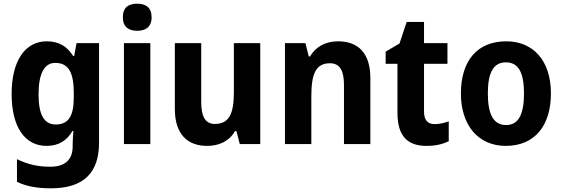

<svg xmlns="http://www.w3.org/2000/svg" viewBox="-20 -781 3051 1041"><path d="M234 -557C117 -557 43 -453 43 -271C43 -91 116 10 232 10C300 10 343 -20 373 -71H378C376 -49 374 -18 374 1V13C374 87 330 123 253 123C184 123 130 110 72 82V205C125 230 182 240 257 240C436 240 517 153 517 -7V-547H395L382 -477H377C344 -529 300 -557 234 -557ZM279 -440C352 -440 380 -388 380 -276V-252C380 -152 351 -106 282 -106C220 -106 189 -158 189 -269C189 -381 220 -440 279 -440Z M724 -761C677 -761 646 -741 646 -687C646 -635 678 -614 724 -614C769 -614 802 -635 802 -687C802 -741 770 -761 724 -761ZM795 -547H652V0H795Z M1391 -547H1248V-282C1248 -171 1226 -109 1145 -109C1093 -109 1071 -149 1071 -228V-547H928V-190C928 -56 994 10 1103 10C1167 10 1223 -15 1254 -70H1262L1280 0H1391Z M1813 -557C1745 -557 1692 -528 1661 -475H1654L1636 -547H1525V0H1668V-259C1668 -380 1692 -438 1769 -438C1823 -438 1845 -398 1845 -320V0H1988V-358C1988 -493 1922 -557 1813 -557Z M2336 -108C2299 -108 2279 -130 2279 -176V-435H2406V-547H2279V-662H2185L2146 -545L2071 -501V-435H2135V-169C2135 -36 2196 10 2293 10C2343 10 2381 0 2413 -15V-123C2388 -114 2362 -108 2336 -108Z M2967 -274C2967 -456 2868 -557 2725 -557C2566 -557 2479 -450 2479 -274C2479 -102 2573 10 2722 10C2882 10 2967 -103 2967 -274ZM2625 -274C2625 -385 2654 -443 2723 -443C2793 -443 2821 -384 2821 -274C2821 -164 2793 -103 2724 -103C2654 -103 2625 -164 2625 -274Z"/></svg>

Font: Noto Sans Thai Looped SemiCondensed
Style: Bold
Weight: 700
Width: 4
Designer: Sasikarn Vongin, Ben Mitchell
Foundry: The Fontpad Ltd
Version: Version 1.001